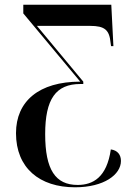

<svg xmlns="http://www.w3.org/2000/svg" viewBox="-20 -556 574 816"><path d="M299 240C422 240 494 186 494 128C494 102 480 83 451 79C434 198 375 230 310 230C216 230 172 166 172 14C172 -135 217 -199 322 -199H334V-209L137 -446H363C425 -446 445 -429 450 -374L452 -360H462L453 -536H79V-499L321 -209C146 -209 48 -126 48 10C48 158 148 240 299 240Z"/></svg>

Font: Noto Serif Display SemiCondensed SemiBold
Style: Regular
Weight: 600
Width: 4
Designer: Monotype Design Team
Foundry: Monotype Imaging Inc.
Version: Version 2.009